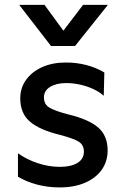

<svg xmlns="http://www.w3.org/2000/svg" viewBox="-20 -780 527 814"><path d="M233.3 14.6Q182.7 14.6 137.1 2.5Q91.6 -9.6 56.1 -30.9V-130.2Q93.8 -103.3 140.6 -88Q187.4 -72.6 233.2 -72.6Q281.6 -72.6 308.7 -89.5Q335.7 -106.4 335.7 -137.1Q335.7 -165.8 313.5 -179.5Q291.2 -193.2 234.2 -208.2Q147.9 -229.1 106.9 -264.4Q65.9 -299.6 65.9 -362.8Q65.9 -407.5 90.8 -441.8Q115.6 -476.2 159.1 -495.6Q202.7 -515 259.4 -515Q305.5 -515 347 -504Q388.6 -493 422.4 -472.6L419.8 -373.9Q401.7 -390.3 375.8 -402.4Q349.9 -414.4 320.1 -421.1Q290.3 -427.8 260.8 -427.8Q218.9 -427.8 192.6 -411.7Q166.3 -395.6 166.3 -366.9Q166.3 -337.4 190 -323.5Q213.8 -309.6 267.3 -295.5Q355.9 -274.4 396.1 -239.5Q436.3 -204.7 436.3 -142.6Q436.3 -95 410.9 -59.7Q385.5 -24.4 339.8 -4.9Q294.1 14.6 233.3 14.6ZM196.3 -585 61.3 -759.5H168.6L248.7 -649.9L332.3 -759.5H437.6L298.2 -585Z"/></svg>

Font: Geologica-Sharp
Style: Regular
Weight: 100
Designer: Sindre Bremnes, Frode Helland
Foundry: Monokrom Skriftforlag AS
Version: Version 1.010;gftools[0.9.28]